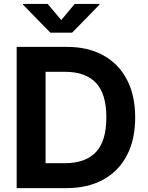

<svg xmlns="http://www.w3.org/2000/svg" viewBox="-20 -969 762 989"><path d="M321.8 0H65.9V-727.5H324.2Q433.6 -727.5 512.5 -683.8Q591.3 -640.1 633.8 -558.8Q676.3 -477.5 676.3 -364.3Q676.3 -250.5 633.8 -168.9Q591.3 -87.4 511.7 -43.7Q432.1 0 321.8 0ZM214.8 -128.4H314.5Q419.4 -128.4 473.6 -185.1Q527.8 -241.7 527.8 -364.3Q527.8 -486.3 473.9 -542.7Q419.9 -599.1 315.4 -599.1H214.8ZM225.6 -948.7 295.4 -865.7 364.7 -948.7H492.7V-945.3L351.6 -800.8H239.3L98.1 -945.3V-948.7Z"/></svg>

Font: Inter-Bold
Style: Bold
Weight: 700
Designer: Rasmus Andersson
Foundry: rsms
Version: Version 4.000;git-a52131595